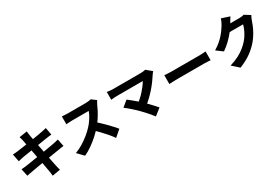

<svg xmlns="http://www.w3.org/2000/svg" viewBox="77 -2036 4786 3309"><g transform="rotate(-30 2470.0 -381.0)"><path d="M357 -716Q352 -738 346.5 -757Q341 -776 335 -794L492 -819Q494 -804 496.5 -781Q499 -758 502 -739Q505 -723 511.5 -685Q518 -647 528.5 -593.5Q539 -540 551 -478Q563 -416 575 -352.5Q587 -289 598 -231.5Q609 -174 618 -129.5Q627 -85 632 -61Q637 -39 643.5 -12.5Q650 14 657 39L498 66Q494 38 492 11.5Q490 -15 485 -37Q481 -58 473.5 -100.5Q466 -143 455.5 -199Q445 -255 433 -317.5Q421 -380 409 -442.5Q397 -505 386.5 -560Q376 -615 368 -656Q360 -697 357 -716ZM86 -593Q111 -595 134.5 -596.5Q158 -598 182 -601Q203 -604 243 -609.5Q283 -615 334.5 -622.5Q386 -630 441.5 -638.5Q497 -647 549 -655.5Q601 -664 642 -671Q683 -678 705 -683Q730 -687 757.5 -693.5Q785 -700 805 -705L832 -560Q814 -559 785.5 -555Q757 -551 733 -548Q707 -544 663 -537Q619 -530 566 -521.5Q513 -513 458 -504Q403 -495 353 -487Q303 -479 265.5 -473Q228 -467 210 -464Q186 -459 164.5 -454Q143 -449 116 -442ZM88 -299Q109 -300 140.5 -303Q172 -306 196 -310Q223 -314 268 -321Q313 -328 369.5 -337Q426 -346 485.5 -355.5Q545 -365 601.5 -374.5Q658 -384 705 -392.5Q752 -401 780 -406Q809 -411 837 -418Q865 -425 886 -430L915 -285Q894 -284 864 -279Q834 -274 806 -269Q774 -264 726 -256.5Q678 -249 621 -239.5Q564 -230 504.5 -220.5Q445 -211 389.5 -201.5Q334 -192 290.5 -184.5Q247 -177 222 -172Q189 -166 162.5 -161.5Q136 -157 119 -152Z M1813 -680Q1807 -671 1795 -650.5Q1783 -630 1775 -613Q1755 -566 1724.5 -508Q1694 -450 1655.5 -391.5Q1617 -333 1573 -282Q1517 -217 1449 -155.5Q1381 -94 1306 -41.5Q1231 11 1154 47L1039 -72Q1120 -102 1196.5 -149.5Q1273 -197 1338 -251Q1403 -305 1448 -356Q1482 -393 1510.5 -434.5Q1539 -476 1561 -517Q1583 -558 1593 -591Q1583 -591 1557.5 -591Q1532 -591 1499.5 -591Q1467 -591 1431.5 -591Q1396 -591 1363 -591Q1330 -591 1304.5 -591Q1279 -591 1268 -591Q1247 -591 1223 -589.5Q1199 -588 1178 -586.5Q1157 -585 1145 -584V-741Q1161 -739 1184.5 -737.5Q1208 -736 1231 -735Q1254 -734 1268 -734Q1282 -734 1309.5 -734Q1337 -734 1371.5 -734Q1406 -734 1443 -734Q1480 -734 1514 -734Q1548 -734 1574 -734Q1600 -734 1611 -734Q1647 -734 1677 -738Q1707 -742 1723 -747ZM1586 -373Q1625 -343 1668.5 -302Q1712 -261 1755.5 -216.5Q1799 -172 1836 -131Q1873 -90 1897 -61L1770 49Q1734 -4 1687 -58.5Q1640 -113 1588 -167.5Q1536 -222 1482 -270Z M2899 -629Q2888 -616 2878.5 -605.5Q2869 -595 2863 -584Q2833 -536 2791.5 -479.5Q2750 -423 2700 -365.5Q2650 -308 2595 -256Q2540 -204 2484 -162L2374 -265Q2421 -297 2463.5 -336Q2506 -375 2542.5 -416Q2579 -457 2608.5 -496.5Q2638 -536 2657 -571Q2638 -571 2605.5 -571Q2573 -571 2531.5 -571Q2490 -571 2444.5 -571Q2399 -571 2353 -571Q2307 -571 2266.5 -571Q2226 -571 2194.5 -571Q2163 -571 2145 -571Q2125 -571 2101.5 -569.5Q2078 -568 2057.5 -566Q2037 -564 2026 -562V-718Q2039 -716 2060.5 -713Q2082 -710 2105 -708.5Q2128 -707 2145 -707Q2159 -707 2190 -707Q2221 -707 2262.5 -707Q2304 -707 2352 -707Q2400 -707 2449 -707Q2498 -707 2544 -707Q2590 -707 2627 -707Q2664 -707 2688 -707Q2752 -707 2790 -719ZM2356 -148Q2334 -171 2306.5 -196.5Q2279 -222 2248.5 -249Q2218 -276 2190 -299Q2162 -322 2139 -339L2255 -434Q2276 -418 2303.5 -396Q2331 -374 2361.5 -348.5Q2392 -323 2423.5 -295.5Q2455 -268 2484 -240Q2518 -209 2553.5 -171.5Q2589 -134 2622 -98.5Q2655 -63 2680 -33L2549 71Q2528 42 2495 3.5Q2462 -35 2425.5 -75.5Q2389 -116 2356 -148Z M3029 -472Q3048 -471 3078 -469Q3108 -467 3139.5 -466Q3171 -465 3196 -465Q3224 -465 3261.5 -465Q3299 -465 3342.5 -465Q3386 -465 3431.5 -465Q3477 -465 3521.5 -465Q3566 -465 3606 -465Q3646 -465 3678 -465Q3710 -465 3730 -465Q3765 -465 3797 -468Q3829 -471 3850 -472V-297Q3832 -298 3796.5 -300.5Q3761 -303 3730 -303Q3710 -303 3677.5 -303Q3645 -303 3605 -303Q3565 -303 3520.5 -303Q3476 -303 3430.5 -303Q3385 -303 3342 -303Q3299 -303 3261 -303Q3223 -303 3196 -303Q3153 -303 3106 -301Q3059 -299 3029 -297Z M4847 -621Q4838 -606 4828 -585.5Q4818 -565 4811 -544Q4798 -502 4774.5 -446Q4751 -390 4717 -330Q4683 -270 4637 -213Q4565 -125 4469.5 -55Q4374 15 4233 72L4102 -45Q4207 -77 4281 -116Q4355 -155 4409 -199Q4463 -243 4506 -292Q4539 -329 4567.5 -376.5Q4596 -424 4616 -471.5Q4636 -519 4643 -553H4315L4365 -678Q4379 -678 4408 -678Q4437 -678 4472.5 -678Q4508 -678 4543 -678Q4578 -678 4605 -678Q4632 -678 4641 -678Q4666 -678 4691.5 -681.5Q4717 -685 4734 -691ZM4524 -781Q4504 -753 4485.5 -721Q4467 -689 4458 -673Q4423 -611 4371.5 -546Q4320 -481 4257.5 -421Q4195 -361 4125 -313L4001 -405Q4067 -445 4117 -487.5Q4167 -530 4203.5 -572Q4240 -614 4267 -652.5Q4294 -691 4313 -722Q4326 -742 4340.5 -774.5Q4355 -807 4362 -834Z"/></g></svg>

Font: Noto Sans SC Thin ExtraBold
Style: Regular
Weight: 800
Version: Version 2.004-H2;hotconv 1.0.118;makeotfexe 2.5.65603